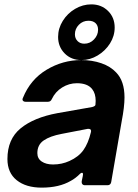

<svg xmlns="http://www.w3.org/2000/svg" viewBox="-20 -848 631 879"><path d="M14 -120Q14 -211 74.5 -260.5Q135 -310 243 -330L402 -358Q417 -362 417 -369L418 -386Q418 -420 402 -440Q381 -467 332 -467Q296 -467 264.5 -447.5Q233 -428 217 -394Q212 -382 199 -382H98Q89 -382 85 -387Q81 -392 85 -400Q119 -484 193 -528.5Q267 -573 352 -573Q402 -573 444 -558.5Q486 -544 512 -516Q550 -477 550 -402Q550 -359 537 -292L489 -14Q486 0 472 0H369Q361 0 357 -5Q353 -10 354 -18L359 -42Q360 -45 360 -50Q360 -57 355 -57Q351 -57 346 -52Q325 -31 304 -20Q251 11 171 11Q99 11 56.5 -23Q14 -57 14 -120ZM298 -111Q340 -130 362 -161Q384 -192 396 -242Q397 -244 397 -248Q397 -254 392.5 -256.5Q388 -259 381 -258L262 -235Q209 -225 180 -205Q151 -185 151 -147Q151 -122 171 -108.5Q191 -95 223 -95Q263 -95 298 -111ZM246 -679Q246 -718 267.5 -752.5Q289 -787 324 -807.5Q359 -828 398 -828Q444 -828 474.5 -798Q505 -768 505 -722Q505 -683 483.5 -649Q462 -615 427 -594Q392 -573 353 -573Q306 -573 276 -603.5Q246 -634 246 -679ZM429 -712Q429 -731 417.5 -742Q406 -753 385 -753Q359 -753 341 -734.5Q323 -716 323 -691Q323 -672 335 -660Q347 -648 366 -648Q392 -648 410.5 -667.5Q429 -687 429 -712Z"/></svg>

Font: Open Sauce Two
Style: Bold Italic
Weight: 700
Italic angle: -10°
Designer: Alfredo Marco Pradil
Foundry: Creative Sauce Fz LLC
Version: Version 1.477